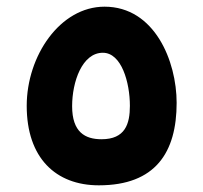

<svg xmlns="http://www.w3.org/2000/svg" viewBox="-20 -555 609 575"><path d="M276 0C446 0 509 -99 509 -247C509 -372 443 -535 293 -535C160 -535 60 -388 60 -238C60 -82 147 0 276 0ZM284 -138C235 -138 196 -159 196 -237C196 -310 226 -397 288 -397C344 -397 369 -308 369 -238C369 -184 355 -138 284 -138Z"/></svg>

Font: Noto Sans Arabic UI
Style: Bold
Weight: 700
Designer: Monotype Design Team, Nadine Chahine and Nizar Qandah
Foundry: Monotype Imaging Inc.
Version: Version 2.010